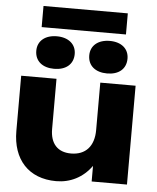

<svg xmlns="http://www.w3.org/2000/svg" viewBox="-64 -1036 904 1105"><g transform="rotate(5 388.5 -483.0)"><path d="M710 0V-571H506V-297C506 -204 458 -150 373 -150C296 -150 253 -197 253 -281V-571H49V-252C49 -88 142 16 302 16C383 16 456 -20 506 -90V0ZM234 -627C301 -627 345 -662 345 -722C345 -779 301 -815 234 -815C167 -815 123 -779 123 -722C123 -662 167 -627 234 -627ZM540 -627C607 -627 650 -662 650 -722C650 -779 607 -815 540 -815C473 -815 429 -779 429 -722C429 -662 473 -627 540 -627ZM629 -860V-982H142V-860Z"/></g></svg>

Font: Bounded
Style: Bold
Weight: 700
Designer: Vlad Churkin
Version: Version 3.0